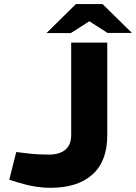

<svg xmlns="http://www.w3.org/2000/svg" viewBox="-20 -908 665 938"><path d="M227.4 9.5Q189.4 9.5 150 3Q110.5 -3.5 63.6 -17.9L25.1 -29.9L59.4 -165.3L109.2 -159.3Q140.8 -155.3 166.5 -154.1Q192.3 -152.8 219.4 -152.8Q271.1 -152.8 299.4 -176.6Q327.8 -200.5 327.8 -247.7V-700H504V-247.2Q504 -119.8 431.4 -55.2Q358.7 9.5 227.4 9.5ZM207.2 -746.5 350.7 -888H481.1L441.3 -820L326.2 -746.5ZM505.7 -747 391.5 -820 350.7 -888H481.1L624.7 -747Z"/></svg>

Font: REM Medium
Style: Regular
Weight: 500
Designer: Octavio Pardo
Foundry: Ashler Design
Version: Version 1.005;gftools[0.9.28]